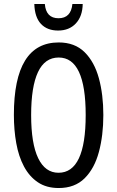

<svg xmlns="http://www.w3.org/2000/svg" viewBox="-20 -938 590 968"><path d="M501 -358Q501 -255 478.5 -171.5Q456 -88 406.5 -39Q357 10 276 10Q214 10 171 -19Q128 -48 101 -98.5Q74 -149 62 -216Q50 -283 50 -359Q50 -724 276 -724Q357 -724 406.5 -675Q456 -626 478.5 -543.5Q501 -461 501 -358ZM137 -358Q137 -214 172.5 -140.5Q208 -67 275 -67Q412 -67 412 -358Q412 -648 276 -648Q206 -648 171.5 -574.5Q137 -501 137 -358ZM397 -918Q396 -856 362.5 -820Q329 -784 273 -784Q218 -784 186.5 -817.5Q155 -851 153 -918H206Q212 -846 275 -846Q338 -846 345 -918Z"/></svg>

Font: Noto Sans ExtraCondensed
Style: Regular
Weight: 400
Width: 2
Designer: Monotype Design Team
Foundry: Monotype Imaging Inc.
Version: Version 2.013; ttfautohint (v1.8.4.7-5d5b)